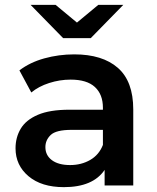

<svg xmlns="http://www.w3.org/2000/svg" viewBox="-20 -764 647 791"><path d="M411 0V-64Q363 7 243 7Q151 7 97.5 -38Q44 -83 44 -153Q44 -198 65.5 -234Q87 -270 136 -291Q185 -312 266 -312H404V-320Q404 -375 371 -405.5Q338 -436 271 -436Q226 -436 182.5 -422Q139 -408 109 -383L60 -474Q103 -507 162.5 -523.5Q222 -540 286 -540Q402 -540 465.5 -484.5Q529 -429 529 -313V0ZM404 -167V-229H275Q211 -229 189 -208Q167 -187 167 -158Q167 -124 194 -104Q221 -84 269 -84Q315 -84 351.5 -105Q388 -126 404 -167ZM240 -607 106 -744H209L297 -671L385 -744H488L354 -607Z"/></svg>

Font: Montserrat SemiBold
Style: Regular
Weight: 600
Designer: Julieta Ulanovsky
Foundry: Julieta Ulanovsky
Version: Version 9.000; ttfautohint (v1.8.4.7-5d5b)